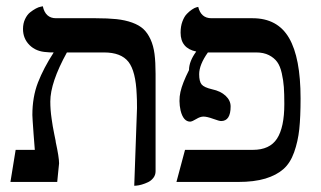

<svg xmlns="http://www.w3.org/2000/svg" viewBox="-20 -579 1021 611"><path d="M407.2 12.2 416 -234.9Q416 -264.6 415 -277.8Q412.1 -352.5 388.7 -382.3Q365.2 -412.1 311 -412.1H192.9Q140.1 -316.4 140.1 -255.9Q140.1 -242.7 141.1 -229.2Q142.1 -215.8 144.3 -200.9Q146.5 -186 147.9 -177.2Q149.4 -168.5 152.8 -151.4Q156.2 -134.3 157.2 -129.9V-127.9Q168 -78.6 168 -59.1Q167 -49.3 165 -29.5Q163.1 -9.8 162.1 0H13.2L29.8 -102.1H90.8Q87.4 -145.5 86.9 -151.9Q83 -205.6 83 -212.9Q83 -270.5 100.8 -316.4Q118.7 -362.3 150.9 -412.1Q135.7 -412.1 128.9 -413.1Q95.2 -414.6 74.2 -435.3Q53.2 -456.1 53.2 -486.8Q53.2 -504.4 59.8 -518.3Q66.4 -532.2 75.7 -539.6Q85 -546.9 94 -551.8Q103 -556.6 109.4 -557.6L116.2 -559.1Q124.5 -521 158.2 -521H284.2Q323.2 -521 350.8 -518.1Q378.4 -515.1 400.6 -507.1Q422.9 -499 436.3 -486.6Q449.7 -474.1 459 -453.9Q468.3 -433.6 471.7 -407.5Q475.1 -381.3 475.1 -344.2V-34.2Q475.1 -22 468 -12.9Q460.9 -3.9 451.2 0.7Q441.4 5.4 431.4 8.3Q421.4 11.2 414.1 11.7Z M884.8 -248Q884.8 -280.3 883.3 -301.8Q881.8 -323.2 876.7 -345.9Q871.6 -368.7 862.1 -381.8Q852.5 -395 835.7 -403.6Q818.8 -412.1 795.4 -412.1H641.6Q613.8 -373 613.8 -342.8Q613.8 -319.8 621.6 -310.3Q629.4 -300.8 654.8 -294.9Q682.1 -289.1 698 -274.2Q713.9 -259.3 713.9 -240.2Q713.9 -193.8 683.6 -193.8Q677.7 -193.8 658.2 -200.9Q638.7 -208 627.4 -208Q617.2 -208 604.5 -200.2Q591.8 -192.4 585.4 -191.9Q563.5 -191.9 554.7 -227.1Q547.9 -258.3 554.2 -286.4Q560.5 -314.5 581.5 -356Q581.5 -383.8 604.5 -415Q554.7 -425.3 554.7 -475.1Q554.7 -495.1 560.5 -510.7Q566.4 -526.4 574.5 -534.7Q582.5 -543 590.8 -548.6Q599.1 -554.2 605 -555.7L610.8 -557.1Q619.6 -521 652.8 -521H783.7Q863.3 -521 899.9 -458Q936.5 -395 936.5 -266.1Q936.5 -207 932.4 -168Q928.2 -128.9 916 -94.5Q903.8 -60.1 881.8 -40.8Q859.9 -21.5 824.5 -10.7Q789.1 0 737.8 0H541.5L568.8 -102.1H784.7Q838.4 -102.1 861.6 -137.9Q884.8 -173.8 884.8 -248Z"/></svg>

Font: Common Serif Medium
Style: Regular
Weight: 500
Designer: Philipp H. Poll, Khaled Hosny
Foundry: Stefan Peev, Context Ltd.
Version: Version 1.026